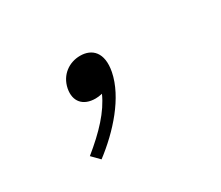

<svg xmlns="http://www.w3.org/2000/svg" viewBox="-73 -299 766 666"><g transform="rotate(-30 310.0 34.0)"><path d="M261.5 16C269.5 16 278 15 288.5 12.5C263 70 213 123 144 179L173.5 209C256 146.5 338 56 356 -35.5C370 -108 335.5 -139.5 288.5 -139.5C245 -139.5 204.5 -112.5 194.5 -62.5C185.5 -14.5 212 16 261.5 16Z"/></g></svg>

Font: Monaspace Neon ExtraLight
Style: Italic
Weight: 200
Italic angle: -11°
Designer: Riley Cran & the Lettermatic Team
Foundry: Lettermatic
Version: Version 1.200 (Monaspace Neon)